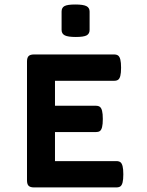

<svg xmlns="http://www.w3.org/2000/svg" viewBox="-20 -817 640 837"><path d="M248.5 -686.5V-766.6Q248.5 -783.7 261.2 -790.5Q273.9 -797.4 308.1 -797.4Q342.8 -797.4 356.7 -790.3Q370.6 -783.2 370.6 -766.6V-686.5Q370.6 -669.9 357.7 -662.8Q344.7 -655.8 310.5 -655.8Q276.4 -655.8 262.5 -662.8Q248.5 -669.9 248.5 -686.5ZM517.6 -57.1Q517.6 -34.2 514.4 -21.7Q511.2 -9.3 504.9 -4.6Q498.5 0 486.8 0H128.4Q111.8 0 104.7 -7.1Q97.7 -14.2 97.7 -30.8V-548.8Q97.7 -565.4 104.7 -572.5Q111.8 -579.6 128.4 -579.6H477.1Q488.8 -579.6 495.1 -574.7Q501.5 -569.8 504.6 -557.4Q507.8 -544.9 507.8 -522Q507.8 -499 504.6 -486.6Q501.5 -474.1 495.1 -469.5Q488.8 -464.8 477.1 -464.8H219.7V-356H397.5Q409.2 -356 415.5 -351.1Q421.9 -346.2 425 -333.7Q428.2 -321.3 428.2 -298.3Q428.2 -275.4 425 -262.9Q421.9 -250.5 415.5 -245.8Q409.2 -241.2 397.5 -241.2H219.7V-114.7H486.8Q498.5 -114.7 504.9 -109.9Q511.2 -105 514.4 -92.5Q517.6 -80.1 517.6 -57.1Z"/></svg>

Font: Courier Prime Sans
Style: Bold
Weight: 700
Designer: Alan Dague-Greene
Foundry: Quote-Unquote Apps
Version: Version 3.020